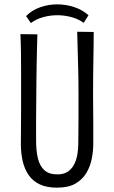

<svg xmlns="http://www.w3.org/2000/svg" viewBox="-20 -853 525 883"><path d="M242 10Q195 10 163 -5Q131 -20 112 -47.5Q93 -75 84.5 -111.5Q76 -148 76 -191Q76 -226 76.5 -269Q77 -312 77 -355Q77 -398 77 -432Q77 -477 77 -520Q77 -563 76.5 -606.5Q76 -650 74 -696L152 -695Q151 -662 150 -625.5Q149 -589 148.5 -553Q148 -517 147.5 -484.5Q147 -452 147 -426Q147 -397 146.5 -365Q146 -333 146 -302.5Q146 -272 146 -247Q146 -222 146 -207Q146 -159 154.5 -124Q163 -89 184.5 -70Q206 -51 244 -51Q274 -51 292.5 -64Q311 -77 321.5 -98Q332 -119 336 -144Q340 -169 340 -194Q340 -204 340.5 -235.5Q341 -267 341 -315Q341 -363 341 -424Q341 -488 339.5 -540.5Q338 -593 337 -634.5Q336 -676 335 -707L411 -706Q411 -673 410.5 -642.5Q410 -612 409.5 -580Q409 -548 408.5 -510Q408 -472 408 -422Q409 -337 409 -276.5Q409 -216 409 -193Q409 -161 402.5 -125.5Q396 -90 378 -59Q360 -28 327.5 -9Q295 10 242 10ZM122 -747 100 -779Q126 -806 164.5 -819.5Q203 -833 243 -833Q283 -833 321 -820.5Q359 -808 387 -783L365 -748Q340 -766 308 -774.5Q276 -783 244 -783Q210 -783 178 -774Q146 -765 122 -747Z"/></svg>

Font: Truculenta
Style: Regular
Weight: 400
Designer: Ivan Castro, Eva Sanz & Omnibus-Type Team
Foundry: Omnibus-Type
Version: Version 1.002